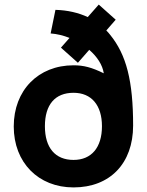

<svg xmlns="http://www.w3.org/2000/svg" viewBox="-20 -803 641 838"><path d="M301 15C460 15 561 -90 561 -255C561 -449 532 -564 460 -652C455 -658.5 449.5 -664.5 444 -670L485 -717L411 -783L363 -728.5C322 -747.5 275 -758.5 222 -760L201 -657C229 -655 257 -648 283.5 -637.5L246 -595L320 -529L369.5 -585.5C403.5 -556 427.5 -520 433 -483C380 -509 345 -518 301 -518C147 -518 40 -409 40 -251C40 -94 147 15 301 15ZM301 -105C221 -105 176 -158 176 -252C176 -346 220 -398 301 -398C379 -398 425 -344 425 -252C425 -159 379 -105 301 -105Z"/></svg>

Font: Manrope ExtraBold
Style: Regular
Weight: 800
Designer: Mikhail Sharanda
Foundry: Mikhail Sharanda
Version: Version 4.505